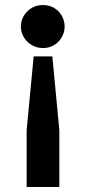

<svg xmlns="http://www.w3.org/2000/svg" viewBox="-20 -543 340 763"><path d="M85.9 200.2V-25.9L113.8 -318.8H188L215.8 -25.9V200.2ZM150.9 -352.1Q132.3 -352.1 116.5 -358.9Q100.6 -365.7 88.6 -377.4Q76.7 -389.2 69.8 -404.8Q63 -420.4 63 -438Q63 -455.6 69.8 -470.9Q76.7 -486.3 88.6 -498Q100.6 -509.8 116.5 -516.4Q132.3 -522.9 150.9 -522.9Q169.4 -522.9 185.1 -516.4Q200.7 -509.8 212.2 -498Q223.6 -486.3 230.2 -470.9Q236.8 -455.6 236.8 -438Q236.8 -420.4 230.2 -404.8Q223.6 -389.2 212.2 -377.4Q200.7 -365.7 185.1 -358.9Q169.4 -352.1 150.9 -352.1Z"/></svg>

Font: Overpass
Style: Bold
Weight: 700
Designer: Delve Withrington
Foundry: Delve Fonts
Version: Version 1.001